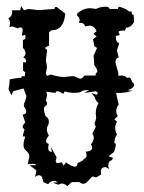

<svg xmlns="http://www.w3.org/2000/svg" viewBox="-20 -616 484 646"><path d="M370.6 -303.7Q373 -290 379.4 -264.6Q371.1 -253.4 371.1 -243.2Q371.1 -234.4 376 -225.1L364.7 -214.4L373.5 -207Q367.7 -195.8 367.7 -185.5Q367.7 -174.3 373.5 -163.6Q364.7 -150.9 364.7 -133.8L366.7 -134.3Q369.6 -134.3 369.6 -129.4Q369.6 -122.6 363.8 -105L345.2 -90.3L360.4 -85L356 -76.7Q344.2 -75.7 344.2 -54.7L348.1 -47.4L335.4 -53.7Q319.3 -53.7 319.3 -38.6L320.8 -29.3L303.7 -19L293.5 -22Q289.1 -22 278.8 -9.8Q268.6 2.4 261.2 2.4Q253.4 2.4 247.1 -3.4H221.7L206.5 10.3Q196.8 1.5 188.5 1.5Q183.6 1.5 176.8 5.4Q168 3.4 158.7 -1.5L175.3 -2.9L164.6 -7.8Q148.4 -7.8 142.1 3.9L126 -3.4L121.1 -21Q116.7 -26.4 110.8 -26.4Q104.5 -26.4 98.1 -20.5L102.5 -42.5L79.6 -60.1H101.1Q101.1 -64.9 90.3 -64.9Q76.7 -64.9 73.2 -63L78.6 -88.9Q78.6 -96.7 75.4 -100.8Q72.3 -105 68.6 -108.4Q64.9 -111.8 62 -116Q59.1 -120.1 59.1 -128.4Q59.1 -139.2 64.9 -156.7L56.2 -157.2L62.5 -181.2Q56.2 -184.6 56.2 -189.5Q56.2 -195.3 64.9 -203.6L56.2 -230.5Q68.4 -231.9 68.4 -240.2Q68.4 -247.1 60.5 -257.8V-266.6Q66.9 -278.8 68.8 -293L59.1 -318.4L24.4 -309.1L18.6 -295.4L8.8 -315.9Q12.7 -338.9 12.7 -349.1Q36.1 -353.5 53.7 -355L52.2 -359.9L63.5 -359.4L64.9 -372.6L57.6 -378.4V-406.2H66.9L67.9 -411.1Q67.9 -418.9 58.1 -422.9Q65.9 -429.2 65.9 -437.5Q65.9 -445.3 57.1 -455.1V-481.9Q65.9 -482.4 65.9 -491.2L64.9 -499L53.2 -495.6L56.2 -513.7Q56.2 -523.9 49.3 -523.9Q44.9 -523.9 40 -520.5L20.5 -527.3L11.7 -524.4L13.7 -537.6Q13.7 -547.9 7.8 -554.7Q21 -560.5 21 -575.7L20.5 -581.5H47.9L51.3 -595.7L60.5 -581.5L75.2 -585.9L108.9 -582L164.1 -585.9L163.6 -588.4Q163.6 -592.8 170.4 -592.8L199.7 -570.3Q194.8 -514.2 153.3 -514.2L145 -507.3V-462.4Q132.3 -458 132.3 -454.1Q132.3 -450.7 138.7 -448.7L134.3 -413.1L138.2 -391.6L134.3 -367.7L138.2 -360.8L151.9 -365.2Q177.2 -356.9 195.8 -356.9L224.6 -359.9Q230 -359.9 238.8 -355.5Q247.6 -351.1 250 -351.1Q256.8 -351.1 263.7 -361.8H301.8L302.2 -369.6Q307.6 -372.1 307.6 -376.5Q307.6 -383.3 297.4 -396.5L294.9 -428.7L306.6 -454.6L297.4 -460.9L293 -483.9L305.2 -493.7L293.9 -502L305.2 -511.7Q296.4 -529.8 280.8 -529.8L266.6 -526.9Q263.7 -539.1 251 -539.1L246.1 -538.6L248 -548.3Q248 -556.6 239.7 -563.5V-570.3Q259.3 -588.4 284.7 -588.4L303.2 -585.9Q316.9 -593.3 335 -593.3L343.3 -592.8L349.6 -585.9H377L378.9 -593.8Q401.4 -588.9 415 -577.1H423.3L422.9 -572.8Q422.9 -566.9 429.7 -565.9L431.2 -542Q419.9 -522.9 404.3 -522.9L400.4 -512.7L392.6 -513.2Q381.8 -513.2 378.9 -508.8L382.8 -498L369.6 -495.1V-492.2Q369.6 -473.1 381.3 -471.2L373.5 -446.8L379.4 -422.4Q368.7 -420.4 368.7 -408.7Q368.7 -404.3 370.1 -398.7Q371.6 -393.1 373.5 -387Q375.5 -380.9 377 -374.5Q378.4 -368.2 378.4 -363.3V-360.8L387.2 -361.8Q402.3 -361.8 406.2 -354.5L416 -355Q419.4 -355 424.8 -339.8Q431.2 -335 431.2 -330.6Q431.2 -318.8 408.2 -312.5L425.3 -311Q404.3 -303.2 377.4 -303.2ZM135.7 -307.6Q138.2 -301.8 138.2 -294.9L134.3 -275.9L138.7 -271L137.2 -261.7Q127.9 -259.8 127.9 -248Q127.9 -239.3 133.8 -224.1Q144.5 -219.2 144.5 -206.1Q144.5 -199.2 141.1 -193.4Q137.7 -187.5 137.7 -181.2Q137.7 -170.9 144.5 -159.7Q134.8 -148.4 134.8 -141.6Q134.8 -134.8 144 -131.8L142.1 -118.7Q142.1 -105 154.8 -105L150.9 -122.1L170.4 -86.9L167.5 -74.7Q167.5 -67.4 175.3 -67.4L188 -69.8L194.3 -58.6L201.7 -69.8Q222.2 -55.2 231.9 -55.2Q240.7 -55.2 240.7 -67.4L255.9 -74.2L263.7 -82Q271.5 -85.4 271.5 -93.3Q271.5 -99.1 268.1 -105.5Q290 -107.4 290 -118.7Q290 -123.5 286.1 -130.4Q295.4 -142.6 295.4 -152.8Q295.4 -159.7 291 -166.5L302.7 -190.4Q298.3 -193.8 298.3 -200.7L303.7 -218.3L302.2 -233.9Q302.2 -253.9 311.5 -269Q299.8 -278.3 299.8 -288.1L288.1 -302.7L306.2 -296.9L309.1 -304.2L302.2 -309.1L263.7 -303.2L279.8 -313Q258.8 -313 254.4 -308.3Q250 -303.7 228.5 -303.7Q212.9 -303.7 197.8 -308.6L192.9 -300.3Q179.2 -309.1 174.8 -309.1Q168.5 -309.1 168.2 -306.4Q168 -303.7 163.6 -303.7Z"/></svg>

Font: Truetypewriter PolyglOTT
Style: Regular
Weight: 400
Designer: Sergey Beatoff a.k.a. Sam_T
Version: Version 3.76